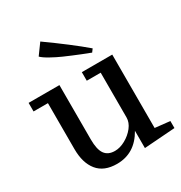

<svg xmlns="http://www.w3.org/2000/svg" viewBox="-187 -917 1000 1062"><g transform="rotate(-30 313.0 -386.0)"><path d="M430.2 14.2V-96.2Q368.7 13.2 253.9 13.2Q171.4 13.2 130.6 -37.1Q89.8 -87.4 89.8 -175.8V-469.2H-2V-523.9H194.8V-176.8Q194.8 -111.8 215.6 -83.3Q236.3 -54.7 279.8 -54.7Q312 -54.7 346.2 -73.5Q380.4 -92.3 403.6 -121.8Q426.8 -151.4 426.8 -183.1V-469.2H337.9V-523.9H532.2V-55.2L627 -44.9V0ZM441.4 -588.9Q437 -590.8 431.2 -593Q425.3 -595.2 417.5 -598.1Q407.7 -602.1 385.5 -610.8Q363.3 -619.6 337.2 -630.6Q311 -641.6 288.6 -651.4Q255.4 -666 221.7 -684.8Q188 -703.6 174.3 -717.8L223.6 -785.6Q294.9 -734.9 353 -690.4Q411.1 -646 455.6 -607.9Z"/></g></svg>

Font: Trocchi
Style: Regular
Weight: 400
Designer: Vernon Adams
Foundry: Vernon Adams
Version: Version 1.101; ttfautohint (v1.8.4.7-5d5b);gftools[0.9.27]